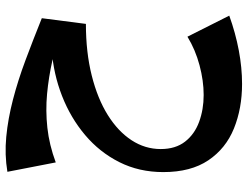

<svg xmlns="http://www.w3.org/2000/svg" viewBox="-118 -333 871 675"><g transform="rotate(-90 317.5 4.5)"><path d="M360 420Q274 420 203.5 391.5Q133 363 91.5 301.5Q50 240 50 143Q50 58 85 -11.5Q120 -81 180.5 -132Q241 -183 318 -213Q395 -243 478 -249L591 -284L571 -129Q471 -129 389.5 -108.5Q308 -88 250.5 -52Q193 -16 162 31.5Q131 79 131 134Q131 186 157 219.5Q183 253 226.5 269Q270 285 321 285Q371 285 425.5 270.5Q480 256 526 228L600 375Q539 397 478 408.5Q417 420 360 420ZM566 -216Q504 -233 444 -246.5Q384 -260 325 -265.5Q266 -271 206 -264.5Q146 -258 84 -235L51 -405Q111 -415 174 -409Q237 -403 304.5 -385.5Q372 -368 443 -341.5Q514 -315 591 -284Z"/></g></svg>

Font: Marhey Light Medium
Style: Regular
Weight: 500
Version: Version 1.000